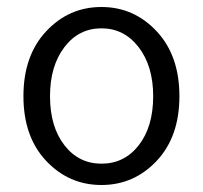

<svg xmlns="http://www.w3.org/2000/svg" viewBox="-20 -517 580 549"><path d="M428 -57Q363 12 270 12Q177 12 112 -57Q47 -126 47 -242Q47 -358 112 -427.5Q177 -497 270 -497Q363 -497 428 -427.5Q493 -358 493 -242Q493 -126 428 -57ZM270 -49Q336 -49 377 -102Q418 -155 418 -242Q418 -328 376.5 -382Q335 -436 270 -436Q205 -436 164 -382Q123 -328 123 -242Q123 -155 164 -102Q205 -49 270 -49Z"/></svg>

Font: Assistant
Style: Regular
Weight: 400
Designer: Hebrew By Ben Nathan, Latin by Paul Hunt
Version: Version 2.001;PS 002.001;hotconv 1.0.88;makeotf.lib2.5.64775